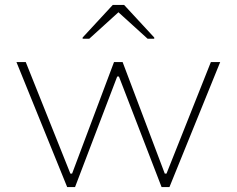

<svg xmlns="http://www.w3.org/2000/svg" viewBox="-20 -763 965 783"><path d="M254 0 47 -510H85L267 -55H274L445 -510H480L652 -55H659L840 -510H878L671 0H639L465 -451H458L286 0ZM317 -605V-610L440 -743H486L609 -610V-605H582L463 -713L344 -605Z"/></svg>

Font: Saira Expanded Thin
Style: Regular
Weight: 250
Width: 7
Designer: Hector Gatti with collaboration of the Omnibus-Type team
Foundry: Omnibus-Type
Version: Version 1.101